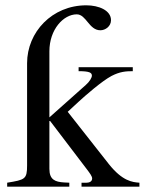

<svg xmlns="http://www.w3.org/2000/svg" viewBox="-20 -703 545 723"><path d="M505 0V-15C478 -17 441 -21 390 -85L235 -282L275 -319C301 -343 364 -398 400 -417C431 -433 453 -435 480 -435V-450H276V-435C318 -435 326 -429 326 -418C326 -411 318 -396 303 -383C260 -345 203 -294 166 -261V-510C166 -592 219 -649 269 -649C305 -649 315 -589 358 -589C377 -589 398 -604 398 -627C398 -664 352 -683 305 -683C176 -683 82 -582 82 -465V-80C82 -28 74 -26 7 -15V0H241V-15L221 -16C188 -18 166 -26 166 -67V-251L306 -67C319 -50 327 -39 327 -31C327 -18 314 -15 306 -15H287V0Z"/></svg>

Font: XITS
Style: Regular
Weight: 400
Designer: MicroPress Inc., with final additions and corrections provided by Coen Hoffman, Elsevier (retired)
Version: Version 1.302